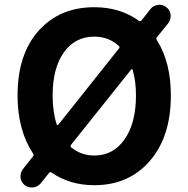

<svg xmlns="http://www.w3.org/2000/svg" viewBox="-20 -785 810 828"><path d="M551.8 -484.4Q551.8 -486.3 549.3 -486.8Q546.9 -487.3 545.9 -485.4L286.1 -160.2Q282.2 -154.3 287.1 -149.4Q330.1 -114.3 386.7 -114.3Q468.8 -114.3 517.6 -184.6Q566.4 -254.9 566.4 -373Q566.4 -436.5 551.8 -484.4ZM224.6 -248Q225.6 -246.1 228 -245.6Q230.5 -245.1 231.4 -247.1L493.2 -576.2Q498 -582 492.2 -586.9Q449.2 -627 386.7 -627Q303.7 -627 255.4 -559.1Q207 -491.2 207 -373Q207 -302.7 224.6 -248ZM697.3 -753.9Q713.9 -741.2 715.8 -721.7Q715.8 -718.8 715.8 -714.8Q715.8 -699.2 706.1 -685.5L656.2 -624Q652.3 -618.2 656.2 -612.3Q716.8 -517.6 716.8 -373Q716.8 -195.3 626 -90.8Q535.2 13.7 386.7 13.7Q281.2 13.7 202.1 -41Q196.3 -44.9 191.4 -39.1L156.2 4.9Q143.6 20.5 123 23.4Q120.1 23.4 116.2 23.4Q100.6 23.4 86.9 13.7Q71.3 1 68.4 -18.6Q68.4 -22.5 68.4 -25.4Q68.4 -41 78.1 -54.7L122.1 -110.4Q127 -116.2 123 -122.1Q55.7 -223.6 55.7 -373Q55.7 -550.8 146.5 -652.3Q237.3 -753.9 386.7 -753.9Q498 -753.9 579.1 -695.3Q585 -691.4 589.8 -696.3L628.9 -746.1Q641.6 -761.7 661.1 -763.7Q665 -764.6 668 -764.6Q684.6 -764.6 697.3 -753.9Z"/></svg>

Font: Gen Jyuu Gothic Bold
Style: Bold
Weight: 700
Designer: [Source Han Sans]
Ryoko NISHIZUKA  (kana & ideographs); Paul D. Hunt (Latin, Greek & Cyrillic); Wenlong ZHANG  (bopomofo
Version: Version 1.002.20150607